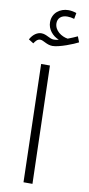

<svg xmlns="http://www.w3.org/2000/svg" viewBox="-118 -994 477 1034"><g transform="rotate(10 120.5 -477.5)"><path d="M13 -746C23 -761 32 -772 47 -772C65 -772 85 -750 117 -750C154 -750 231 -781 255 -794L243 -825C227 -818 211 -810 191 -803C157 -808 117 -834 117 -875C117 -900 134 -920 169 -920C182 -920 194 -918 207 -914L213 -947C199 -952 183 -955 169 -955C124 -955 82 -926 82 -874C82 -836 109 -803 145 -789C136 -786 126 -785 118 -785C94 -785 76 -807 47 -807C26 -807 2 -793 -14 -763ZM91 0H140L122 -644H74Z"/></g></svg>

Font: Noto Sans Arabic ExtCond Light
Style: Regular
Weight: 300
Width: 2
Designer: Monotype Design Team, Nadine Chahine, Nizar Qandah and Khaled Hosny
Foundry: Monotype Imaging Inc.
Version: Version 2.012